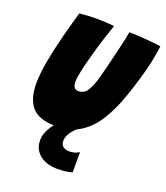

<svg xmlns="http://www.w3.org/2000/svg" viewBox="-164 -785 992 1147"><g transform="rotate(20 332.5 -212.0)"><path d="M430 109.5V238Q419 242.5 395.2 246.5Q371.5 250.5 332.5 250.5Q293 250.5 258.5 236.5Q224 222.5 202.8 194.2Q181.5 166 181.5 124.5Q181.5 92 195.8 62.8Q210 33.5 231 10.2Q252 -13 272.5 -28Q293 -43 305 -46.5L373 -17.5Q362 -10 347.8 5.5Q333.5 21 323.2 40.5Q313 60 313 80Q313 107 329.8 117.5Q346.5 128 366.5 128Q382.5 128 399 124Q415.5 120 430 109.5ZM240.5 13.5Q133 13.5 88.5 -37.5Q44 -88.5 44 -185.5Q44 -250.5 58.5 -329Q73 -407.5 97 -502.5Q107 -541 118.5 -582.2Q130 -623.5 142.5 -667.5Q169 -670 196.8 -671.8Q224.5 -673.5 248 -673.5Q278.5 -673.5 308.8 -671.8Q339 -670 363.5 -667.5Q352.5 -635 338.2 -592.2Q324 -549.5 311 -504.5Q297.5 -458.5 286 -414Q274.5 -369.5 267.2 -333.5Q260 -297.5 260 -277Q260 -229 295.5 -229Q334.5 -229 355 -265.8Q375.5 -302.5 389.5 -355Q394.5 -373.5 402.8 -406.2Q411 -439 420.5 -478.2Q430 -517.5 439 -555.2Q448 -593 454.2 -622.2Q460.5 -651.5 462 -664Q486.5 -664 519 -662Q551.5 -660 583.2 -657.5Q615 -655 637.5 -652.2Q660 -649.5 665 -648Q662 -623 657.2 -595.2Q652.5 -567.5 646.2 -538.2Q640 -509 631.5 -478.5Q604 -377.5 572 -288.5Q540 -199.5 496.5 -131.5Q453 -63.5 390.8 -25Q328.5 13.5 240.5 13.5Z"/></g></svg>

Font: Grandstander Thin Black
Style: Italic
Weight: 900
Italic angle: -15°
Version: Version 1.200